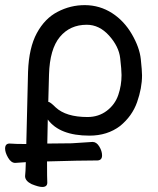

<svg xmlns="http://www.w3.org/2000/svg" viewBox="-27 -513 625 760"><path d="M140.1 227.1Q126 227.1 98.1 215.8Q72.3 203.1 72.3 184.1Q74.2 168.9 75.2 128.9L33.2 131.8Q17.1 131.8 5.1 111.3Q-6.8 90.8 -6.8 75.2Q-6.8 55.2 11.2 55.2Q34.2 57.1 77.1 57.1L84 -229Q87.4 -324.2 118.9 -382.1Q150.4 -439.9 200.2 -465.8Q252 -493.2 310.1 -492.7Q368.2 -492.2 417 -460.9Q464.4 -430.2 494.9 -377.7Q525.4 -325.2 530.3 -279.1Q535.2 -232.9 535.2 -214.8Q535.2 -164.1 515.6 -108.6Q496.1 -53.2 448.2 -14.2Q397.9 23.9 327.1 23.9Q209 23.9 162.1 -40L160.2 55.2L256.3 54.2L339.4 48.8Q355 48.8 366 66.9Q377 85 377 102.1Q377 121.1 359.4 122.1Q292 122.1 159.2 126Q159.2 196.8 160.2 210Q160.2 227.1 140.1 227.1ZM319.3 -49.8Q363.3 -49.8 395.8 -74.5Q428.2 -99.1 441.2 -137Q454.1 -174.8 454.1 -215.8Q454.1 -236.8 448.7 -283Q443.4 -329.1 404.8 -372.1Q366.2 -415 316.4 -415Q250 -415 210 -366.9Q169.9 -318.8 167 -217.8L164.1 -109.9Q171.4 -109.9 193.4 -87.9Q234.4 -49.8 319.3 -49.8Z"/></svg>

Font: LXGW WenKai GB Screen
Style: Regular
Weight: 400
Designer: LXGW / Fontworks Inc.
Foundry: LXGW / Fontworks Inc.
Version: Version 1.321;February 19, 2024;FontCreator 14.0.0.2901 64-b